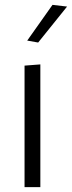

<svg xmlns="http://www.w3.org/2000/svg" viewBox="-20 -770 296 790"><path d="M81 -500V0H146V-505ZM256 -743 137 -595 92 -603 196 -750Z"/></svg>

Font: Antic
Style: Regular
Weight: 400
Version: Version 1.0002